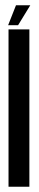

<svg xmlns="http://www.w3.org/2000/svg" viewBox="-20 -712 148 732"><path d="M12.5 0H92V-600H12.5ZM11 -616H49L95.5 -692H41Z"/></svg>

Font: Anybody UltraCondensed
Style: Regular
Weight: 400
Width: 1
Version: Version 1.113;gftools[0.9.25]